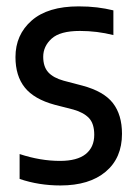

<svg xmlns="http://www.w3.org/2000/svg" viewBox="-20 -572 426 602"><path d="M169.5 9.5Q101.5 9.5 41.5 -11V-89Q106.5 -67.5 168 -67.5Q222 -67.5 248.8 -89Q275.5 -110.5 275.5 -149.5Q275.5 -184.5 258.8 -202Q242 -219.5 210 -228.5L151.5 -243.5Q87 -261 57.8 -297.5Q28.5 -334 28.5 -393Q28.5 -463 79.2 -507.5Q130 -552 226.5 -552Q257.5 -552 284.2 -548.8Q311 -545.5 335.5 -539.5V-462Q284.5 -475 230.5 -475Q168.5 -475 142 -451Q115.5 -427 115.5 -394Q115.5 -363 131.2 -345.5Q147 -328 179.5 -319L238.5 -303.5Q305.5 -285.5 334 -248.8Q362.5 -212 362.5 -152.5Q362.5 -76.5 311.2 -33.5Q260 9.5 169.5 9.5Z"/></svg>

Font: Encode Sans Condensed Medium
Style: Regular
Weight: 500
Width: 3
Designer: Multiple Designers
Foundry: Impallari Type
Version: Version 3.000; ttfautohint (v1.8.3) -l 8 -r 50 -G 200 -x 14 